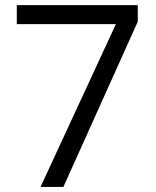

<svg xmlns="http://www.w3.org/2000/svg" viewBox="-20 -734 612 754"><path d="M139.2 0 435.1 -639.2H45.9V-713.9H521V-648.9L229 0Z"/></svg>

Font: Zoram GWebM
Style: Regular
Weight: 400
Foundry: Ascender Corporation
Version: Version 1.000